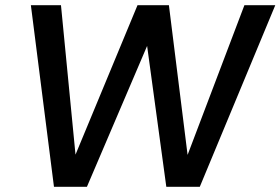

<svg xmlns="http://www.w3.org/2000/svg" viewBox="-20 -720 1081 740"><path d="M188 0 99 -700H215L271 -124L510 -700H631L703 -123L922 -700H1041L750 0H621L547 -543L315 0Z"/></svg>

Font: Host Grotesk Medium
Style: Italic
Weight: 500
Italic angle: -8°
Designer: Doğukan Karapınar based on Poppins by Indian Type Foundry, Jonny Pinhorn
Foundry: Element Type
Version: Version 1.001; ttfautohint (v1.8.4.7-5d5b)